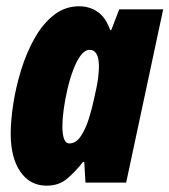

<svg xmlns="http://www.w3.org/2000/svg" viewBox="-20 -583 541 613"><path d="M128.9 9.8Q75.7 9.8 44.9 -34.9Q14.2 -79.6 14.2 -155.8Q14.2 -198.2 22.5 -252Q30.8 -305.7 47.6 -360.1Q64.5 -414.6 90.3 -460.7Q116.2 -506.8 151.9 -534.9Q187.5 -563 232.9 -563Q264.6 -563 290.8 -545.9Q316.9 -528.8 332 -486.8H335L360.8 -553.2H501L382.8 0H252.9L249 -65.9H245.1Q219.7 -33.7 193.6 -12Q167.5 9.8 128.9 9.8ZM201.2 -125Q222.7 -125 238 -148.2Q253.4 -171.4 263.7 -204.1Q273.9 -236.8 279.8 -265.1Q290.5 -311.5 293.2 -333.7Q295.9 -356 295.9 -370.1Q295.9 -423.8 266.1 -423.8Q251 -423.8 237.5 -405.8Q224.1 -387.7 213.4 -358.9Q202.6 -330.1 195.1 -297.1Q187.5 -264.2 183.3 -233.4Q179.2 -202.6 179.2 -181.2Q179.2 -125 201.2 -125Z"/></svg>

Font: Open Sans Condensed ExtraBold
Style: Italic
Weight: 800
Width: 3
Italic angle: -12°
Designer: Monotype Design Team
Foundry: Monotype Imaging Inc.
Version: Version 3.003; ttfautohint (v1.8.4)